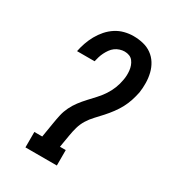

<svg xmlns="http://www.w3.org/2000/svg" viewBox="-180 -846 859 948"><g transform="rotate(30 250.0 -371.5)"><path d="M113 0V-88H158L172 -173Q176 -198 181.5 -222.5Q187 -247 198.5 -270.5Q210 -294 225.5 -314.5Q241 -335 259 -354.5Q277 -374 295 -393.5Q313 -413 327.5 -435Q342 -457 351.5 -481Q361 -505 365 -529Q368 -543 368.5 -557.5Q369 -572 367.5 -585.5Q366 -599 361.5 -611.5Q357 -624 349 -634.5Q341 -645 328.5 -650Q316 -655 301 -655Q288 -655 274 -650.5Q260 -646 248.5 -637.5Q237 -629 228.5 -617Q220 -605 213.5 -592Q207 -579 203 -565.5Q199 -552 196 -539H96Q101 -564 109.5 -588.5Q118 -613 131 -636.5Q144 -660 162 -680.5Q180 -701 202.5 -715.5Q225 -730 250.5 -736.5Q276 -743 301 -743Q330 -743 357 -736.5Q384 -730 405.5 -714.5Q427 -699 441 -676.5Q455 -654 461.5 -627.5Q468 -601 468.5 -573Q469 -545 465 -517Q460 -492 452 -467.5Q444 -443 432 -420.5Q420 -398 404 -376.5Q388 -355 370.5 -335.5Q353 -316 334.5 -296.5Q316 -277 302.5 -255Q289 -233 282 -208.5Q275 -184 271 -159L259 -88H292V0Z"/></g></svg>

Font: Iosevka Curly Slab SmBdObl
Style: Regular
Weight: 600
Italic angle: -9°
Monospace: yes
Designer: Belleve Invis
Foundry: Belleve Invis
Version: Version 11.0.0; ttfautohint (v1.8.3)